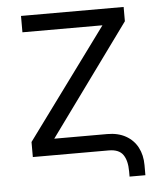

<svg xmlns="http://www.w3.org/2000/svg" viewBox="-48 -572 597 719"><g transform="rotate(-5 250.0 -212.5)"><path d="M340.8 0H55.7V-56.6L358.4 -468.8H57.6V-530.3H443.4V-476.6L141.6 -61.5H340.8Q381.3 -61.5 410.4 -45.2Q439.5 -28.8 454.6 0Q469.7 28.8 469.7 66.4V104.5H410.2V85Q410.2 44.4 394.8 22.2Q379.4 0 340.8 0Z"/></g></svg>

Font: Pretendard Light
Style: Regular
Weight: 300
Designer: Base glyphs from Inter by Rasmus Andersson; Hangeul glyphs from Noto Sans CJK(Source Han Sans) by Jang Soo-young and Kan
Foundry: Kil Hyung-jin
Version: Version 1.309